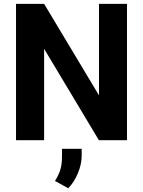

<svg xmlns="http://www.w3.org/2000/svg" viewBox="-20 -731 746 1001"><path d="M642.1 -710.9V0H495.6L210 -476.6V0H63.5V-710.9H210L496.1 -233.9V-710.9ZM405.8 44.9V80.1Q405.8 126 385.7 173.1Q365.7 220.2 335.9 250.5L266.6 212.4Q283.7 186 293.5 157Q303.2 127.9 303.2 86.9V44.9Z"/></svg>

Font: Vazirmatn RD UI FD
Style: Bold
Weight: 700
Designer: Saber Rastikerdar
Foundry: Saber Rastikerdar
Version: Version 33.003